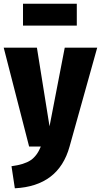

<svg xmlns="http://www.w3.org/2000/svg" viewBox="-30 -790 544 1035"><path d="M345 0Q286 213 50 225L32 106Q101 97 135.5 73.5Q170 50 190 0H127L-10 -533H169L237 -109L319 -533H494ZM384 -652H94V-770H384Z"/></svg>

Font: Fira Sans Condensed ExtraBold
Style: Regular
Weight: 800
Width: 3
Designer: Carrois Corporate & Edenspiekermann AG
Foundry: Carrois Corporate GbR & Edenspiekermann AG
Version: Version 4.203